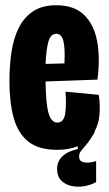

<svg xmlns="http://www.w3.org/2000/svg" viewBox="-20 -560 415 733"><path d="M199 12Q127 12 87.5 -20Q48 -52 32 -111Q16 -170 16 -251Q16 -307 23.5 -359Q31 -411 50.5 -451.5Q70 -492 105 -516Q140 -540 195 -540Q262 -540 300 -504Q338 -468 350.5 -404.5Q363 -341 352 -256L154 -249Q155 -163 165.5 -127.5Q176 -92 199 -92Q224 -92 229 -127.5Q234 -163 230 -210L357 -198Q363 -161 360 -124Q357 -87 341 -58V-54Q323 -24 310 -8.5Q297 7 289.5 16Q282 25 282 38Q282 53 293.5 57.5Q305 62 320 60.5Q335 59 347 55V135Q326 147 300.5 151Q275 155 251.5 149.5Q228 144 213 128.5Q198 113 198 85Q198 56 218.5 36.5Q239 17 277 9V-2Q244 12 199 12ZM195 -431Q173 -431 164.5 -400Q156 -369 154 -316L226 -318Q229 -376 222 -403.5Q215 -431 195 -431Z"/></svg>

Font: Bricolage Grotesque 96pt Condensed Bricolage Grotesque 48pt Condensed Regular
Style: Bold
Weight: 700
Width: 3
Designer: Mathieu Triay
Foundry: Atelier Triay
Version: Version 1.001; ttfautohint (v1.8.4.7-5d5b);gftools[0.9.33.de